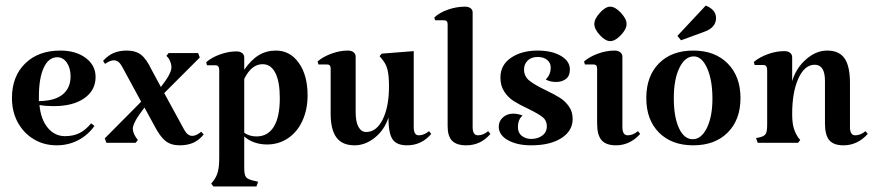

<svg xmlns="http://www.w3.org/2000/svg" viewBox="-20 -514 3149 691"><path d="M308 -70 320 -61Q297 -28 261.5 -9.5Q226 9 184 9Q138 9 101.5 -13Q65 -35 44 -73.5Q23 -112 23 -161Q23 -239 70.5 -285.5Q118 -332 197 -332Q253 -332 288.5 -305.5Q324 -279 324 -237Q324 -189 283.5 -160.5Q243 -132 173 -132Q145 -132 122 -136Q127 -84 152 -54Q177 -24 214 -24Q243 -24 265 -34.5Q287 -45 308 -70ZM120 -166V-150Q131 -150 147 -152Q189 -157 211.5 -179.5Q234 -202 234 -239Q234 -269 220.5 -288.5Q207 -308 186 -308Q155 -308 137.5 -270.5Q120 -233 120 -166Z M713 -30Q696 -9 675 0Q654 9 627 9Q596 9 576.5 -6Q557 -21 537 -59L500 -127Q458 -73 458 -51Q458 -37 469 -20L476 -10L468 0H363L357 -16L488 -148L419 -275Q407 -297 390 -297Q376 -297 358 -284L351 -295Q369 -315 389.5 -323.5Q410 -332 436 -332Q468 -332 487.5 -317Q507 -302 525 -264L559 -201Q597 -249 597 -272Q597 -287 587 -304L579 -313L587 -323H693L699 -307L571 -179L643 -47Q655 -25 672 -25Q687 -25 704 -40Z M1087 -171Q1087 -120 1068.5 -79.5Q1050 -39 1016.5 -16.5Q983 6 941 6Q917 6 895.5 -1.5Q874 -9 859 -23V91Q859 115 865.5 123.5Q872 132 896 137L909 140L903 157H748L740 147L748 137Q760 121 764.5 102.5Q769 84 769 53V-261Q769 -279 756 -279H725L722 -290Q741 -307 771.5 -318Q802 -329 831 -329Q844 -329 851.5 -323Q859 -317 859 -307V-263Q884 -299 911.5 -315.5Q939 -332 973 -332Q1024 -332 1055.5 -287.5Q1087 -243 1087 -171ZM987 -161Q987 -220 971 -251.5Q955 -283 925 -283Q885 -283 859 -230V-36Q878 -23 903 -23Q944 -23 965.5 -58Q987 -93 987 -161Z M1256 9Q1212 9 1191 -19Q1170 -47 1170 -105V-268Q1170 -282 1157 -282H1126L1123 -293Q1143 -310 1173 -321Q1203 -332 1232 -332Q1245 -332 1252.5 -326Q1260 -320 1260 -310V-110Q1260 -76 1270 -57.5Q1280 -39 1298 -39Q1335 -39 1357.5 -84.5Q1380 -130 1380 -203Q1380 -242 1374.5 -263.5Q1369 -285 1355 -301L1346 -312L1354 -321L1469 -330V-57Q1469 -27 1487 -27Q1506 -27 1524 -42L1532 -32Q1497 9 1445 9Q1407 9 1392.5 -13Q1378 -35 1378 -91Q1364 -47 1329.5 -19Q1295 9 1256 9Z M1700 -27Q1719 -27 1737 -42L1745 -32Q1710 9 1658 9Q1623 9 1607 -7.5Q1591 -24 1591 -60V-427Q1591 -441 1578 -441H1546L1543 -451Q1562 -469 1592.5 -479.5Q1623 -490 1653 -490Q1666 -490 1673.5 -484.5Q1681 -479 1681 -469V-57Q1681 -27 1700 -27Z M1945 -189Q1978 -173 1996 -161.5Q2014 -150 2027.5 -131Q2041 -112 2041 -86Q2041 -43 2000.5 -17Q1960 9 1892 9Q1841 9 1808 -9.5Q1775 -28 1775 -58Q1775 -78 1790 -91.5Q1805 -105 1827 -105Q1844 -105 1861 -98Q1844 -85 1844 -56Q1844 -36 1858 -25Q1872 -14 1892 -14Q1915 -14 1931.5 -26Q1948 -38 1948 -60Q1948 -81 1931.5 -93.5Q1915 -106 1880 -123Q1848 -138 1828.5 -150.5Q1809 -163 1795 -184Q1781 -205 1781 -235Q1781 -280 1819 -306Q1857 -332 1915 -332Q1966 -332 1998.5 -313Q2031 -294 2031 -264Q2031 -241 2017 -230Q2003 -219 1981 -219Q1960 -219 1944 -228Q1962 -245 1962 -271Q1962 -288 1949 -298.5Q1936 -309 1915 -309Q1892 -309 1879 -296Q1866 -283 1866 -264Q1866 -239 1885.5 -223.5Q1905 -208 1945 -189Z M2239 -27Q2258 -27 2276 -42L2284 -32Q2247 9 2197 9Q2161 9 2145 -9.5Q2129 -28 2129 -70V-268Q2129 -282 2116 -282H2085L2082 -293Q2102 -310 2132 -321Q2162 -332 2192 -332Q2204 -332 2212 -326Q2220 -320 2220 -310V-57Q2220 -27 2239 -27ZM2176 -490Q2194 -490 2214.5 -468Q2235 -446 2235 -428Q2235 -409 2214.5 -387.5Q2194 -366 2176 -366Q2159 -366 2139 -387.5Q2119 -409 2119 -428Q2119 -446 2139 -468Q2159 -490 2176 -490Z M2475 -332Q2553 -332 2599 -285.5Q2645 -239 2645 -161Q2645 -83 2599 -37Q2553 9 2475 9Q2397 9 2351.5 -37Q2306 -83 2306 -161Q2306 -240 2351.5 -286Q2397 -332 2475 -332ZM2477 -311Q2445 -311 2425 -269.5Q2405 -228 2405 -161Q2405 -93 2423.5 -53Q2442 -13 2473 -13Q2504 -13 2524 -53.5Q2544 -94 2544 -159Q2544 -226 2525 -268.5Q2506 -311 2477 -311ZM2557 -449Q2557 -414 2513 -399L2431 -369L2418 -385L2520 -494Q2557 -479 2557 -449Z M3058 -27Q3077 -27 3095 -42L3103 -32Q3066 9 3016 9Q2980 9 2964.5 -9.5Q2949 -28 2949 -70V-223Q2949 -281 2912 -281Q2876 -281 2853.5 -232Q2831 -183 2831 -104Q2831 -74 2836 -55.5Q2841 -37 2852 -20L2860 -10L2852 0H2707L2701 -17L2715 -20Q2731 -24 2736 -32.5Q2741 -41 2741 -66V-261Q2741 -280 2728 -280H2696L2693 -291Q2713 -308 2743 -319Q2773 -330 2803 -330Q2816 -330 2823.5 -324Q2831 -318 2831 -308V-222Q2845 -269 2881 -300.5Q2917 -332 2957 -332Q3000 -332 3019.5 -304Q3039 -276 3039 -215V-57Q3039 -27 3058 -27Z"/></svg>

Font: Katibeh
Style: Regular
Weight: 400
Designer: Arabic design by Kourosh Beigpour, Latin design by Eduardo Tunni, engineering by Lasse Fister
Version: Version 1.0010g